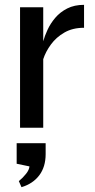

<svg xmlns="http://www.w3.org/2000/svg" viewBox="-20 -529 392 795"><path d="M63 -499H159V-358Q165 -380 177 -406Q189 -432 209 -455.5Q229 -479 258.5 -494Q288 -509 328 -509V-414Q281 -414 247 -394.5Q213 -375 191 -345Q169 -315 159 -284V0H63ZM169 109Q169 162 142.5 197Q116 232 69 246L58 221Q75 207 88 190.5Q101 174 102 160L49 149V64H169Z"/></svg>

Font: Syne Medium
Style: Regular
Weight: 500
Designer: Lucas Descroix
Foundry: Bonjour Monde
Version: Version 2.200; ttfautohint (v1.8.4)